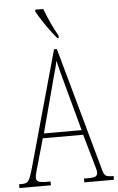

<svg xmlns="http://www.w3.org/2000/svg" viewBox="-63 -973 624 1014"><g transform="rotate(-5 248.5 -465.5)"><path d="M-2 0V-20H13Q30 -20 39.5 -26Q49 -32 56.5 -50Q64 -68 74 -104L244 -714H259L442 -55Q448 -33 457.5 -26.5Q467 -20 492 -20H499V0H342V-20H362Q395 -20 404.5 -26Q414 -32 414 -48Q414 -56 408.5 -74Q403 -92 398 -111L358 -251H144L109 -128Q103 -108 96 -82.5Q89 -57 89 -46Q89 -33 100 -26.5Q111 -20 143 -20H165V0ZM152 -276H352L293 -493Q277 -551 267 -589.5Q257 -628 251 -653Q247 -628 236 -590.5Q225 -553 214 -509ZM267 -771Q251 -789 230 -817.5Q209 -846 190.5 -875Q172 -904 163 -921V-931H206Q218 -897 237.5 -855Q257 -813 274 -784V-771Z"/></g></svg>

Font: Noto Serif Tamil ExtraCondensed Thin
Style: Regular
Weight: 100
Width: 2
Designer: Indian Type Foundry, Tom Grace, and the Monotype Design Team
Foundry: Monotype Imaging Inc.
Version: Version 2.004; ttfautohint (v1.8.4.7-5d5b)